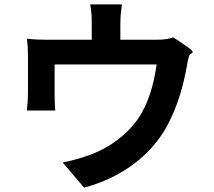

<svg xmlns="http://www.w3.org/2000/svg" viewBox="-20 -818 980 879"><path d="M580 -523H697C685 -437 661 -346 613 -276C560 -198 478 -142 400 -112C361 -97 309 -82 267 -74L365 41C532 -3 673 -105 748 -247C794 -335 820 -427 836 -519C838 -529 840 -543 844 -557C849 -576 860 -570 862 -580C864 -588 813 -621 773 -647C757 -641 734 -636 695 -636H531V-710C531 -737 533 -757 538 -798H393C400 -757 400 -737 400 -710V-636H199C164 -636 135 -637 103 -641C107 -618 108 -579 108 -558C108 -523 108 -423 108 -392C108 -366 106 -336 103 -312H233C231 -331 230 -361 230 -383C230 -412 230 -489 230 -523H463Z"/></svg>

Font: GenSekiGothic2 TW B
Style: Regular
Weight: 700
Version: Version 2.100;PS 2.1;hotconv 16.6.51;makeotf.lib2.5.65220 DE